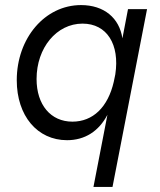

<svg xmlns="http://www.w3.org/2000/svg" viewBox="-20 -536 630 756"><path d="M244 16C314 16 369 -19 403 -84L348 200H423L559 -500H484L462 -385C450 -465 390 -516 299 -516C157 -516 46 -386 46 -220C46 -80 127 16 244 16ZM265 -57C180 -57 124 -123 124 -225C124 -348 203 -443 305 -443C401 -443 452 -361 434 -243L428 -214C405 -114 346 -57 265 -57Z"/></svg>

Font: Uncut Sans
Style: Italic
Weight: 400
Italic angle: -11°
Designer: Kasper Nordkvist
Foundry: UNCUT.wtf
Version: Version 1.304;Glyphs 3.2 (3246)